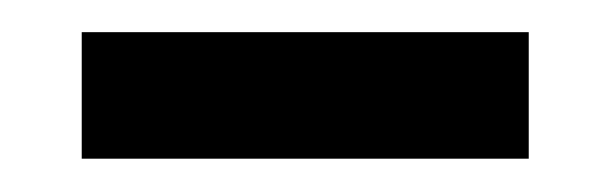

<svg xmlns="http://www.w3.org/2000/svg" viewBox="-20 -794 373 117"><path d="M302.2 -774.4V-697.3H29.8V-774.4Z"/></svg>

Font: Merriweather
Style: Regular
Weight: 400
Designer: Eben Sorkin
Foundry: Eben Sorkin
Version: Version 1.584; ttfautohint (v1.8.1)